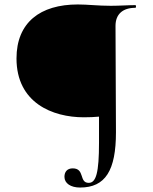

<svg xmlns="http://www.w3.org/2000/svg" viewBox="-20 -648 685 861"><path d="M339 193C453 193 500 116 500 -55L498 -532C498 -584 530 -613 587 -613C591 -613 591 -625 587 -625C555 -625 515 -622 477 -622C419 -622 373 -628 329 -628C160 -628 54 -547 54 -386C54 -187 215 -122 356 -122C382 -122 403 -123 424 -125V-8C424 126 411 172 378 172C333 172 362 107 306 107C281 107 269 123 269 145C269 174 297 193 339 193Z"/></svg>

Font: Cormorant Infant Book
Style: Regular
Weight: 500
Designer: Christian Thalmann (Catharsis Fonts)
Version: Version 1.000;PS 002.000;hotconv 1.0.88;makeotf.lib2.5.64775